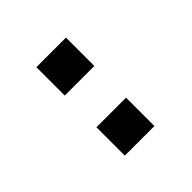

<svg xmlns="http://www.w3.org/2000/svg" viewBox="-118 -580 660 660"><g transform="rotate(-45 212.0 -250.0)"><path d="M137 -327V-465H281V-327ZM137 -35V-173H281V-35Z"/></g></svg>

Font: Maven Pro Black
Style: Regular
Weight: 900
Designer: Joe Prince
Foundry: Joe Prince
Version: Version 2.103